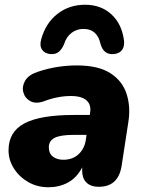

<svg xmlns="http://www.w3.org/2000/svg" viewBox="-20 -779 608 810"><path d="M185 11Q137 11 99 -11Q61 -33 38.5 -68.5Q16 -104 16 -145Q16 -223 83 -258.5Q150 -294 291 -294H359L360 -303Q366 -336 345.5 -355Q325 -374 279 -374Q223 -374 163 -351Q130 -340 107.5 -352.5Q85 -365 78.5 -389.5Q72 -414 86 -438.5Q100 -463 139 -476Q184 -491 225 -497Q266 -503 304 -503Q395 -503 446 -470Q497 -437 514.5 -381.5Q532 -326 521 -261L493 -79Q479 9 397 9Q361 9 342.5 -11Q324 -31 327 -73Q303 -28 266 -8.5Q229 11 185 11ZM247 -105Q286 -105 311 -128Q336 -151 342 -188L345 -210H291Q235 -210 210.5 -197.5Q186 -185 186 -157Q186 -132 203 -118.5Q220 -105 247 -105ZM192 -551Q169 -553 157.5 -569.5Q146 -586 154 -614Q173 -682 222.5 -720.5Q272 -759 339 -759Q406 -759 450 -718.5Q494 -678 503 -609Q506 -584 495.5 -569Q485 -554 462 -551Q417 -546 404 -594Q390 -657 332 -657Q304 -657 282 -640.5Q260 -624 250 -592Q241 -571 227.5 -560Q214 -549 192 -551Z"/></svg>

Font: Nunito Black
Style: Italic
Weight: 900
Italic angle: -9°
Designer: Vernon Adams
Foundry: Vernon Adams
Version: Version 3.601; ttfautohint (v1.8.2.53-6de2)